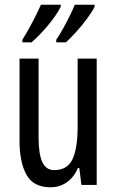

<svg xmlns="http://www.w3.org/2000/svg" viewBox="-20 -786 496 816"><path d="M391 -537V0H326L317 -72H311Q294 -32 263.5 -11Q233 10 195 10Q122 10 92.5 -43.5Q63 -97 63 -187V-537H144V-202Q144 -131 160 -97Q176 -63 210 -63Q266 -63 288 -109Q310 -155 310 -251V-537ZM382 -757Q371 -735 349.5 -706Q328 -677 303.5 -650Q279 -623 260 -606H219V-617Q234 -639 250 -668Q266 -697 279 -724Q292 -751 298 -766H382ZM238 -757Q221 -723 185.5 -680Q150 -637 114 -606H75V-617Q90 -641 105.5 -669Q121 -697 134 -723.5Q147 -750 154 -766H238Z"/></svg>

Font: Noto Sans Bengali UI ExtraCondensed
Style: Regular
Weight: 400
Width: 2
Designer: Jelle Bosma - Monotype Design Team
Foundry: Monotype Imaging Inc.
Version: Version 2.003; ttfautohint (v1.8.4.7-5d5b)